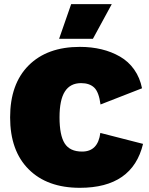

<svg xmlns="http://www.w3.org/2000/svg" viewBox="-20 -896 717 926"><path d="M323.2 -876H519L428.2 -709H265.1ZM669.9 -202.1Q619.1 9.8 365.2 9.8Q207.5 9.8 118.2 -79.6Q28.8 -168.9 28.8 -330.1Q28.8 -491.2 118.2 -580.6Q207.5 -669.9 365.2 -669.9Q420.9 -669.9 469.5 -658.2Q518.1 -646.5 558.8 -623Q599.6 -599.6 627.2 -560.5Q654.8 -521.5 665 -470.2L464.8 -392.1Q457 -452.1 434.3 -473.6Q411.6 -495.1 371.1 -495.1Q318.8 -495.1 293 -454.8Q267.1 -414.6 267.1 -330.1Q267.1 -243.7 292 -204.3Q316.9 -165 376 -165Q452.6 -165 463.9 -254.9Z"/></svg>

Font: Work Sans Black
Style: Regular
Weight: 900
Designer: Wei Huang
Foundry: Wei Huang
Version: Version 2.012